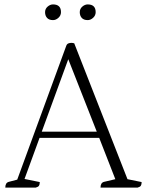

<svg xmlns="http://www.w3.org/2000/svg" viewBox="-20 -849 664 869"><path d="M4 0Q4 -22 20 -26L58 -36L280 -642Q283 -650 289.5 -652.5Q296 -655 303 -655Q309 -655 316 -653L557 -38L621 -25Q621 -14 617.5 -8.5Q614 -3 603 0H435Q435 -22 451 -26L502 -38L429 -225H159L91 -39L160 -25Q160 -14 156.5 -8.5Q153 -3 142 0ZM169 -253H418L289 -581ZM377 -758Q359 -758 350 -768Q341 -778 341 -794Q341 -809 352.5 -819Q364 -829 377 -829Q413 -829 413 -794Q413 -779 401.5 -768.5Q390 -758 377 -758ZM220 -758Q202 -758 193 -768Q184 -778 184 -794Q184 -809 195.5 -819Q207 -829 220 -829Q256 -829 256 -794Q256 -779 244.5 -768.5Q233 -758 220 -758Z"/></svg>

Font: Petrona ExtraLight
Style: Regular
Weight: 200
Designer: Ringo R. Seeber
Foundry: Ringo R. Seeber
Version: Version 2.001; ttfautohint (v1.8.3)